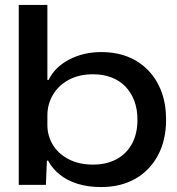

<svg xmlns="http://www.w3.org/2000/svg" viewBox="-20 -749 718 778"><path d="M390 9Q336 9 293.5 -4.5Q251 -18 221 -42.5Q191 -67 175 -98H170L166 0H56V-729H172V-425H177Q202 -477 260 -507.5Q318 -538 390 -538Q450 -538 498 -519Q546 -500 581 -463.5Q616 -427 634.5 -377Q653 -327 653 -264Q653 -181 620 -119.5Q587 -58 528 -24.5Q469 9 390 9ZM357 -82Q411 -82 451.5 -103.5Q492 -125 514.5 -166Q537 -207 537 -264Q537 -307 524 -341Q511 -375 487.5 -399Q464 -423 431 -435.5Q398 -448 358 -448Q299 -448 257.5 -425Q216 -402 194 -364Q172 -326 172 -281V-242Q172 -199 194 -162.5Q216 -126 258 -104Q300 -82 357 -82Z"/></svg>

Font: Mona Sans Expanded Medium
Style: Regular
Weight: 500
Width: 7
Designer: Deni Anggara
Foundry: GitHub
Version: Version 2.000